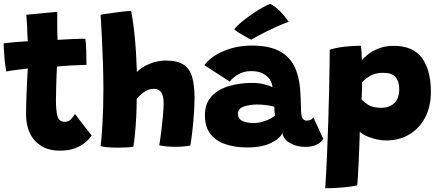

<svg xmlns="http://www.w3.org/2000/svg" viewBox="-24 -780 2348 1026"><path d="M466 -56Q455.5 -39.5 433.8 -20.5Q412 -1.5 378.2 11.8Q344.5 25 297.5 25Q235.5 25 195.2 -0.8Q155 -26.5 135.2 -69.5Q115.5 -112.5 115.5 -165Q115.5 -212.5 117.2 -263Q119 -313.5 121.2 -354.5Q123.5 -395.5 124.5 -414Q88.5 -410 55.5 -405.5Q22.5 -401 9.5 -398Q3.5 -430 0.5 -462.8Q-2.5 -495.5 -3.5 -519.2Q-4.5 -543 -4.5 -548.5Q24.5 -552 56.2 -554.8Q88 -557.5 124.5 -559.5Q123.5 -569 122.5 -593.2Q121.5 -617.5 121 -636Q120 -654 118.8 -672.2Q117.5 -690.5 116.5 -701L282 -717Q282 -711.5 282 -691.5Q282 -671.5 282 -643Q282 -627.5 282.2 -607.8Q282.5 -588 283.5 -567Q300 -568 322.2 -569.2Q344.5 -570.5 357.5 -571Q388 -572.5 407.2 -572.8Q426.5 -573 432 -573Q436 -545.5 437 -505.2Q438 -465 438 -433.5Q433 -433.5 406 -432.2Q379 -431 353.5 -430Q335.5 -429 313.8 -427.2Q292 -425.5 280.5 -424.5Q279.5 -408.5 278.2 -376.2Q277 -344 276 -307.5Q275 -271 275 -241.5Q275 -191.5 282.8 -160.2Q290.5 -129 322.5 -129Q343 -129 356 -143.5Q369 -158 377 -171Q384.5 -160.5 397.5 -143.5Q410.5 -126.5 424.5 -108.5Q438.5 -90.5 450 -76Q461.5 -61.5 466 -56Z M688.5 4Q675.5 6.5 652.5 7.8Q629.5 9 605 9Q575.5 9 550.8 7Q526 5 514 0.5Q519 -42.5 523.8 -123.8Q528.5 -205 528.5 -301Q528.5 -369.5 526.2 -440.8Q524 -512 520.5 -578.8Q517 -645.5 513.5 -700.5Q517 -702 538 -705.2Q559 -708.5 586.5 -712.2Q614 -716 639 -718.8Q664 -721.5 676.5 -721.5Q688 -665 696.2 -580.8Q704.5 -496.5 707.5 -395Q733 -422 776 -439.2Q819 -456.5 862.5 -456.5Q925 -456.5 958 -433.8Q991 -411 1003.2 -366.8Q1015.5 -322.5 1015.5 -258.5Q1015.5 -217.5 1012.2 -171.2Q1009 -125 1004 -80.8Q999 -36.5 993 -2Q954 4.5 911.5 4.5Q865.5 4.5 827 -3.5Q832 -32.5 837.5 -75.8Q843 -119 846.8 -160.8Q850.5 -202.5 850.5 -227Q850.5 -305.5 799 -305.5Q769 -305.5 744.5 -287Q720 -268.5 706.5 -252Q706.5 -201.5 703.8 -152.2Q701 -103 697 -62Q693 -21 688.5 4Z M1295.5 8Q1233.5 8 1182.5 -8.8Q1131.5 -25.5 1101.2 -63.2Q1071 -101 1071 -164Q1071 -227.5 1106.8 -265.5Q1142.5 -303.5 1200.2 -320.2Q1258 -337 1324 -337Q1358.5 -337 1389.2 -329.2Q1420 -321.5 1432 -313.5Q1431.5 -325 1426.5 -338.8Q1421.5 -352.5 1413 -362Q1399 -378 1377 -389Q1355 -400 1317 -400Q1279 -400 1249 -382.5Q1219 -365 1204 -344L1068 -431.5Q1102 -478 1171.2 -507.2Q1240.5 -536.5 1321 -536.5Q1411 -536.5 1465.5 -508.8Q1520 -481 1547.5 -428.5Q1572.5 -380 1579.5 -309Q1581.5 -281 1582.8 -253.8Q1584 -226.5 1584.5 -199.5Q1585 -160 1592.8 -147.8Q1600.5 -135.5 1614 -135.5Q1642 -135.5 1650 -154L1703 -39Q1696.5 -22 1671.5 -8.5Q1646.5 5 1606.5 5Q1562 5 1525.5 -15.8Q1489 -36.5 1485 -70Q1473.5 -40.5 1424.8 -16.2Q1376 8 1295.5 8ZM1333.5 -122.5Q1365 -122.5 1398.5 -136Q1432 -149.5 1445 -162Q1443.5 -173 1442.8 -186.8Q1442 -200.5 1442 -209Q1432 -213.5 1404.8 -217.5Q1377.5 -221.5 1349.5 -221.5Q1311.5 -221.5 1279.5 -210.8Q1247.5 -200 1247.5 -173Q1247.5 -145.5 1270.5 -134Q1293.5 -122.5 1333.5 -122.5ZM1420.5 -759.5Q1447 -745 1467.5 -725Q1488 -705 1501 -687.5Q1514 -670 1518.5 -663.5Q1492.5 -654.5 1462 -641Q1431.5 -627.5 1402.5 -613Q1373.5 -598.5 1351 -586.5Q1328.5 -574.5 1318.5 -568Q1312.5 -570.5 1293.2 -581Q1274 -591.5 1254.2 -604Q1234.5 -616.5 1227.5 -624Q1241.5 -641.5 1267.5 -663Q1293.5 -684.5 1323.2 -704.8Q1353 -725 1379.5 -740Q1406 -755 1420.5 -759.5Z M1714 226Q1719.5 142 1723.5 50.2Q1727.5 -41.5 1730.2 -130.8Q1733 -220 1734.8 -297.8Q1736.5 -375.5 1737.2 -432.2Q1738 -489 1738 -514.5Q1773 -525.5 1818 -530.5Q1863 -535.5 1905 -535.5Q1907 -517.5 1908.2 -496.5Q1909.5 -475.5 1909.5 -457.5Q1918 -470 1940.8 -488.2Q1963.5 -506.5 1998.8 -520.8Q2034 -535 2080.5 -535Q2183 -535 2230.8 -470.2Q2278.5 -405.5 2278.5 -290Q2278.5 -209 2247 -150.5Q2215.5 -92 2161.8 -60.8Q2108 -29.5 2041.5 -29.5Q2012.5 -29.5 1982.5 -36.8Q1952.5 -44 1929.8 -55Q1907 -66 1898.5 -77.5Q1898.5 -65 1897.5 -37.5Q1896.5 -10 1895.2 25.2Q1894 60.5 1892.2 96.5Q1890.5 132.5 1888.5 163Q1886.5 193.5 1885 211Q1855 217 1822 220.2Q1789 223.5 1760.2 224.8Q1731.5 226 1714 226ZM2014 -204Q2058.5 -204 2084 -230Q2109.5 -256 2109.5 -302.5Q2109.5 -345 2089.8 -368Q2070 -391 2024 -391Q1981 -391 1952.5 -373.8Q1924 -356.5 1911 -340Q1911 -331 1910.5 -312.2Q1910 -293.5 1909.2 -275Q1908.5 -256.5 1908 -247.5Q1920.5 -234.5 1944.5 -219.2Q1968.5 -204 2014 -204Z"/></svg>

Font: Grandstander ExtraBold
Style: Regular
Weight: 800
Designer: Tyler Finck
Foundry: Etcetera Type Co
Version: Version 1.200; ttfautohint (v1.8.3)